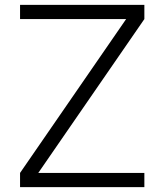

<svg xmlns="http://www.w3.org/2000/svg" viewBox="-20 -770 676 790"><path d="M574 -58.5V0H62.5V-58.5L499 -691.5H62.5V-750H574V-691.5L137.5 -58.5Z"/></svg>

Font: Russisch Sans Light
Style: Regular
Weight: 300
Designer: Michael Sharanda (font) & Cristiano Sobral (main changes)
Foundry: Michael Sharanda
Version: Version 2.00;September 8, 2020;FontCreator 13.0.0.2681 64-bi